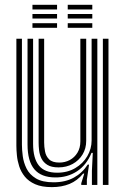

<svg xmlns="http://www.w3.org/2000/svg" viewBox="-20 -759 516 788"><path d="M193 9Q151.2 9 124.4 -2.9Q97.5 -14.8 81.8 -34.2Q66 -53.8 58.8 -76.5Q51.5 -99.2 49.4 -121.5Q47.2 -143.8 47.2 -160.5V-600H70V-164.8Q70 -144.5 73.4 -118.2Q76.8 -92 88.9 -67.4Q101 -42.8 127.4 -26.8Q153.8 -10.8 200 -10.8Q248 -10.8 283 -30Q318 -49.2 340 -83.5H345.5L336.5 -21.5V0H313.5V-6.8L325.8 -46.5H321.2Q297.5 -17.5 265.5 -4.2Q233.5 9 193 9ZM402.2 0V-600H425.2V0ZM220 -72Q190.8 -72 174.1 -82.5Q157.5 -93 149.9 -109.1Q142.2 -125.2 140.4 -142.4Q138.5 -159.5 138.5 -172.8V-600H161.2V-174Q161.2 -156.8 164.8 -137.6Q168.2 -118.5 181.5 -105.1Q194.8 -91.8 223.5 -91.8Q246.8 -91.8 266.4 -102.2Q286 -112.8 297.9 -132.4Q309.8 -152 309.8 -178.8V-600H333.8V-181Q333.8 -149.5 318.8 -124.9Q303.8 -100.2 278.1 -86.1Q252.5 -72 220 -72ZM206.5 -30.8Q149.2 -31 121.1 -64.2Q93 -97.5 93 -166V-600H115.8V-168.8Q115.8 -109.5 139.4 -79.9Q163 -50.2 214.5 -50.2Q257 -50.2 288.9 -69.1Q320.8 -88 338.4 -118.2Q356 -148.5 356 -182.8V-600H379.5V0H357.2V-58L360.8 -131.5H355.5Q335.2 -81.5 295.9 -55.9Q256.5 -30.2 206.5 -30.8ZM258 -720.2V-739.2H358.8V-720.2ZM113.2 -645V-663.8H214.2V-645ZM113.2 -682.8V-701.5H214.2V-682.8ZM113.2 -720.2V-739.2H214.2V-720.2ZM258 -645V-663.8H358.8V-645ZM258 -682.8V-701.5H358.8V-682.8Z"/></svg>

Font: Big Shoulders Inline Text Thin
Style: Bold
Weight: 700
Version: Version 2.002